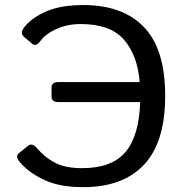

<svg xmlns="http://www.w3.org/2000/svg" viewBox="-20 -735 727 769"><path d="M61 -84Q39.6 -108.9 55.2 -121.1L92.8 -151.4Q108.9 -164.6 129.9 -139.6Q160.6 -103.5 201.7 -82.5Q242.7 -61.5 308.6 -61.5Q428.2 -61.5 482.7 -126.2Q537.1 -190.9 541.5 -326.2H213.4Q186.5 -326.2 186.5 -348.1V-384.3Q186.5 -406.2 213.4 -406.2H539.6Q530.8 -513.2 476.6 -575.9Q422.4 -638.7 302.7 -638.7Q249.5 -638.7 206.1 -618.9Q162.6 -599.1 142.1 -571.3Q124 -546.4 108.4 -560.1L74.7 -588.9Q58.1 -603.5 80.6 -630.4Q111.3 -666.5 168.7 -690.7Q226.1 -714.8 313.5 -714.8Q472.2 -714.8 556.9 -626.2Q641.6 -537.6 641.6 -351.1Q641.6 -165.5 556.9 -75.4Q472.2 14.6 313.5 14.6Q219.2 14.6 158 -13.9Q96.7 -42.5 61 -84Z"/></svg>

Font: Istok
Style: Regular
Weight: 500
Designer: Andrey V. Panov
Foundry: Andrey V. Panov
Version: Version 1.0.3